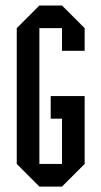

<svg xmlns="http://www.w3.org/2000/svg" viewBox="-20 -687 373 707"><path d="M208.3 -250H166.7V-333.3H291.7V-83.3L208.3 0H125L41.7 -83.3V-583.3L125 -666.7H208.3L291.7 -583.3V-500H208.3V-583.3H125V-83.3H208.3Z"/></svg>

Font: Yulong
Style: Regular
Weight: 400
Designer: GGBotNet
Foundry: f0n7.com
Version: 1.00